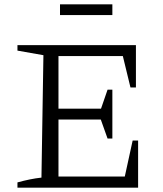

<svg xmlns="http://www.w3.org/2000/svg" viewBox="-20 -860 749 880"><path d="M588 -216H613V0H60V-24Q89 -32 116 -37.5Q143 -43 170 -46L179 -607L60 -628V-653H603V-459H578L543 -603H218L248 -633V-362H443L473 -449H495V-225H473L442 -312H248V-21L218 -51H552ZM255 -791V-840H495V-791Z"/></svg>

Font: Piazzolla Thin Light
Style: Regular
Weight: 300
Version: Version 2.005